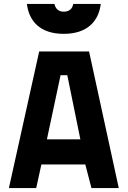

<svg xmlns="http://www.w3.org/2000/svg" viewBox="-20 -950 645 970"><path d="M25 0H163L189 -119H411L442 0H580L430 -690H178ZM286 -570H320L386 -246H217ZM116 -930C126 -845 181 -779 302 -779C423 -779 479 -845 489 -930H350C346 -907 331 -891 302 -891C275 -891 260 -907 255 -930Z"/></svg>

Font: TitilliumMaps29L
Style: 999 wt
Weight: 900
Designer: Campivisivi
Foundry: Accademia di Belle Arti di Urbino and students of MA course of Visual design